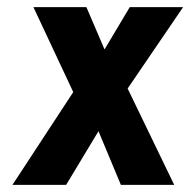

<svg xmlns="http://www.w3.org/2000/svg" viewBox="-20 -520 545 540"><path d="M320 0 257 -151 166 0H15L186 -261L74 -500H223L274 -381L345 -500H495L339 -271L470 0Z"/></svg>

Font: Share
Style: Bold Italic
Weight: 700
Designer: Ralph du Carrois
Version: Version 1.002